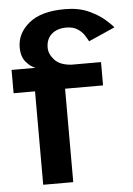

<svg xmlns="http://www.w3.org/2000/svg" viewBox="-53 -780 567 821"><g transform="rotate(-5 230.5 -370.0)"><path d="M99 0V-401H7V-501H110Q89 -508 69.5 -531Q50 -554 50 -594Q50 -654 102 -697Q154 -740 256 -740Q315 -740 357 -721Q399 -702 425 -679.5Q451 -657 461 -644L348 -594Q343 -604 333 -620Q323 -636 304 -648.5Q285 -661 256 -661Q216 -661 192.5 -640Q169 -619 169 -582Q169 -555 192 -529.5Q215 -504 265 -501H391V-401H228V0Z"/></g></svg>

Font: Panamera
Style: Bold
Weight: 700
Designer: Bastien Sozeau
Foundry: NBR — Bastien Sozeau
Version: Version 3.002; ttfautohint (v1.8.4.7-5d5b);gftools[0.9.33]